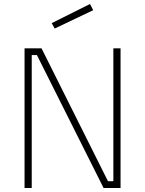

<svg xmlns="http://www.w3.org/2000/svg" viewBox="-20 -942 727 962"><path d="M103 0H139V-666H165L499 0H584V-700H548V-34H521L188 -700H103ZM239 -826 254 -799 447 -891 431 -922Z"/></svg>

Font: TitilliumText22L
Style: 1 wt
Weight: 100
Designer: Campivisivi
Foundry: Campivisivi
Version: 1.000